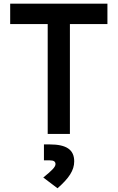

<svg xmlns="http://www.w3.org/2000/svg" viewBox="-20 -713 626 1022"><path d="M233.9 0H352.1V-585H551.8V-693.4H34.2V-585H233.9ZM286.1 289.1C347.7 235.4 375 193.4 375 146C375 84 334 55.7 244.6 55.7H213.9V140.6H245.6C266.1 140.6 275.4 147 275.4 160.6C275.4 175.3 257.8 193.8 210.4 231.9Z"/></svg>

Font: Cascadia Mono SemiBold
Style: Regular
Weight: 600
Monospace: yes
Designer: Aaron Bell
Foundry: Saja Typeworks
Version: Version 2404.023